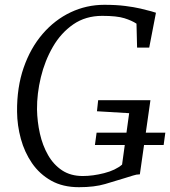

<svg xmlns="http://www.w3.org/2000/svg" viewBox="-20 -771 708 799"><path d="M308.5 8Q241.5 8 193 -19.2Q144.5 -46.5 113.2 -92Q82 -137.5 66.8 -193.2Q51.5 -249 51 -306Q50 -407.5 78.5 -489.5Q107 -571.5 157.5 -630Q208 -688.5 274 -719.8Q340 -751 414 -751Q464 -751 501.2 -746.2Q538.5 -741.5 565.2 -735.2Q592 -729 609.5 -724Q614.5 -722.5 619.2 -721Q624 -719.5 629 -718L601 -573H550.5L548 -672.5Q528.5 -685.5 497.5 -695.2Q466.5 -705 405.5 -705Q336 -705 284.8 -669.5Q233.5 -634 200 -576Q166.5 -518 150 -449.5Q133.5 -381 134 -315.5Q135 -264.5 146 -215.2Q157 -166 179.8 -126Q202.5 -86 238.2 -62.2Q274 -38.5 324.5 -38.5Q366.5 -38.5 413.5 -50.5Q460.5 -62.5 488 -86L517.5 -300L383.5 -308L388.5 -354H606L562 -45.5Q548 -45.5 533.5 -40.5Q519 -35.5 498 -29.5Q462 -18.5 417.5 -5.2Q373 8 308.5 8ZM375 -167.5 382 -219H668L661 -167.5Z"/></svg>

Font: Merriweather 24pt Light
Style: Italic
Weight: 300
Italic angle: -7.8°
Version: Version 2.101